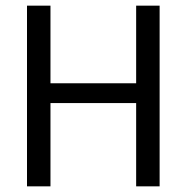

<svg xmlns="http://www.w3.org/2000/svg" viewBox="-20 -659 660 679"><path d="M158.5 0H75.5V-639H158.5ZM544.5 0H461.5V-639H544.5ZM123 -364.5H494.5V-294.5H123Z"/></svg>

Font: Anek Latin Medium
Style: Regular
Weight: 400
Version: Version 1.003